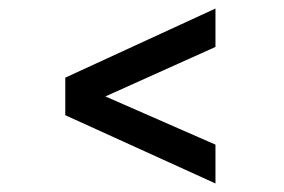

<svg xmlns="http://www.w3.org/2000/svg" viewBox="-20 -524 666 450"><path d="M485 -414 227 -298 485 -185V-94L133 -254V-342L485 -504Z"/></svg>

Font: Oak Sans Medium
Style: Regular
Weight: 500
Designer: Erik Kennedy, Walven
Foundry: Erik Kennedy, Walven
Version: Version 1.000